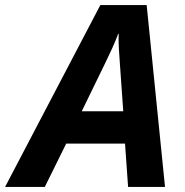

<svg xmlns="http://www.w3.org/2000/svg" viewBox="-80 -734 728 754"><path d="M-60 0 314 -714H496L568 0H423L411 -170H180L96 0ZM241 -297H404L391 -481Q389 -510 387 -540Q385 -570 386 -601H384Q374 -574 362 -547.5Q350 -521 335 -490Z"/></svg>

Font: Noto IKEA Latin
Style: Bold Italic
Weight: 700
Italic angle: -12°
Designer: Monotype Design Team
Foundry: Monotype Imaging Inc.
Version: Version 1.0